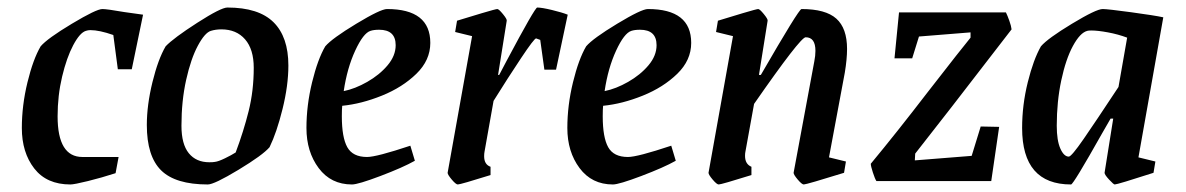

<svg xmlns="http://www.w3.org/2000/svg" viewBox="-20 -481 3150 510"><path d="M133 -172Q133 -64 199 -64H295L287 -21Q250 -9 213.5 0Q177 9 167 9Q104 9 71 -33.5Q38 -76 38 -141Q38 -201 53 -262.5Q68 -324 88 -358Q106 -379 171 -418Q236 -457 252 -457Q264 -457 310 -449L360 -442L330 -297H293L281 -388Q244 -401 220 -401Q214 -401 208 -399Q192 -394 174.5 -361Q157 -328 145 -277.5Q133 -227 133 -172Z M370 -149Q370 -202 385 -263Q400 -324 420 -358Q441 -380 504 -420.5Q567 -461 584 -461Q667 -461 706.5 -422Q746 -383 746 -307Q746 -254 730.5 -191.5Q715 -129 696 -90Q678 -69 613.5 -30Q549 9 532 9Q446 9 408 -28.5Q370 -66 370 -149ZM551 -51Q560 -52 577.5 -60.5Q595 -69 606 -76Q627 -132 640.5 -186Q654 -240 654 -301Q654 -350 631 -376.5Q608 -403 568 -403Q553 -403 540 -399Q524 -394 505.5 -359.5Q487 -325 474.5 -269Q462 -213 462 -147Q462 -98 481.5 -74Q501 -50 536 -50Q546 -50 551 -51Z M889 -200Q888 -191 888 -172Q888 -116 902.5 -90Q917 -64 955 -64Q980 -64 1070 -94L1082 -54Q1050 -36 990.5 -13.5Q931 9 915 9Q859 9 826.5 -34.5Q794 -78 794 -141Q794 -201 809 -262.5Q824 -324 844 -358Q862 -379 926.5 -418Q991 -457 1008 -457Q1123 -457 1123 -367Q1123 -321 1086 -285Q1049 -249 994.5 -227Q940 -205 889 -200ZM893 -239Q923 -245 955.5 -263.5Q988 -282 1009.5 -307.5Q1031 -333 1031 -361Q1031 -402 987 -402Q973 -402 964 -399Q945 -393 923.5 -346.5Q902 -300 893 -239Z M1488 -442 1457 -296H1426L1415 -375Q1405 -379 1404 -379Q1399 -379 1364 -326.5Q1329 -274 1291 -213L1267 -78Q1266 -73 1266 -66Q1266 -44 1283 -38V-16Q1203 9 1196 9Q1191 9 1180 -4Q1169 -17 1169 -22L1234 -385L1189 -396L1194 -426Q1223 -435 1260 -446Q1297 -457 1301 -457Q1305 -457 1316 -443.5Q1327 -430 1326 -426L1303 -282H1306L1326 -320Q1401 -461 1407 -461Q1419 -461 1446 -454.5Q1473 -448 1488 -442Z M1582 -200Q1581 -191 1581 -172Q1581 -116 1595.5 -90Q1610 -64 1648 -64Q1673 -64 1763 -94L1775 -54Q1743 -36 1683.5 -13.5Q1624 9 1608 9Q1552 9 1519.5 -34.5Q1487 -78 1487 -141Q1487 -201 1502 -262.5Q1517 -324 1537 -358Q1555 -379 1619.5 -418Q1684 -457 1701 -457Q1816 -457 1816 -367Q1816 -321 1779 -285Q1742 -249 1687.5 -227Q1633 -205 1582 -200ZM1586 -239Q1616 -245 1648.5 -263.5Q1681 -282 1702.5 -307.5Q1724 -333 1724 -361Q1724 -402 1680 -402Q1666 -402 1657 -399Q1638 -393 1616.5 -346.5Q1595 -300 1586 -239Z M2182 -63 2227 -52 2222 -22Q2122 9 2115 9Q2110 9 2099 -4Q2088 -17 2088 -22L2143 -318Q2146 -333 2146 -346Q2146 -382 2120 -382Q2106 -382 1983 -205L1960 -78Q1959 -74 1959 -67Q1959 -45 1976 -38V-16Q1896 9 1889 9Q1884 9 1873 -4Q1862 -17 1862 -22L1927 -385L1882 -396L1887 -426Q1916 -435 1953 -446Q1990 -457 1994 -457Q1998 -457 2009 -443.5Q2020 -430 2019 -426L1996 -282H2001Q2102 -457 2109 -457Q2173 -457 2201.5 -431.5Q2230 -406 2230 -351Q2230 -324 2224 -288Z M2585 -145 2634 -144 2613 0H2308Q2304 -6 2298.5 -23Q2293 -40 2293 -46Q2361 -128 2444 -236Q2538 -357 2558 -381V-395L2421 -384L2403 -326H2356L2368 -448H2652Q2656 -440 2661 -426Q2666 -412 2667 -403L2599 -315Q2510 -199 2411 -73L2410 -55L2561 -67Z M3004 -63 3049 -52 3044 -22Q2948 9 2941 9Q2938 9 2926 -4Q2914 -17 2914 -22L2937 -166H2930L2907 -126Q2831 9 2825 9Q2695 9 2695 -141Q2695 -202 2710 -262.5Q2725 -323 2745 -358Q2763 -379 2827.5 -418Q2892 -457 2909 -457Q2922 -457 2984.5 -448.5Q3047 -440 3070 -435ZM2951 -250 2974 -381Q2950 -390 2923 -395Q2896 -400 2879 -400Q2871 -400 2868 -399Q2849 -394 2830 -359Q2811 -324 2799 -267.5Q2787 -211 2787 -147Q2787 -108 2796.5 -86.5Q2806 -65 2819 -65Q2826 -65 2858.5 -112Q2891 -159 2951 -250Z"/></svg>

Font: Grenze
Style: Italic
Weight: 400
Italic angle: -10°
Designer: Renata Polastri
Foundry: Omnibus-Type
Version: Version 1.002; ttfautohint (v1.8)